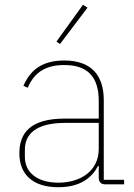

<svg xmlns="http://www.w3.org/2000/svg" viewBox="-20 -771 559 803"><path d="M346 -739 327 -751 216 -597 231 -587ZM499 0V-19H414V-352C414 -459 359 -518 249 -518C155 -518 106 -477 78 -412L96 -404C124 -470 173 -499 249 -499C343 -499 393 -453 393 -349V-275H251C106 -275 61 -214 61 -130C61 -39 120 12 224 12C317 12 365 -29 390 -77H393V-29C393 -9 402 0 422 0ZM224 -7C142 -7 84 -45 84 -115V-145C84 -212 133 -257 252 -257H393V-148C393 -54 314 -7 224 -7Z"/></svg>

Font: IBM Plex Arabic Thin
Style: Regular
Weight: 100
Designer: Mike Abbink, Paul van der Laan, Pieter van Rosmalen, Wael Morcos, Khajak Apelian
Foundry: Bold Monday
Version: Version 1.0